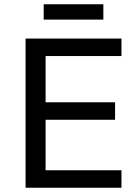

<svg xmlns="http://www.w3.org/2000/svg" viewBox="-20 -881 650 901"><path d="M100 0V-700H550V-618H194V-401H520V-319H194V-82H550V0ZM185 -789V-861H465V-789Z"/></svg>

Font: Golos Text
Style: Regular
Weight: 400
Designer: A.Korolkova, Vitaly Kuzmin
Foundry: ParaType Ltd
Version: Version 2.004